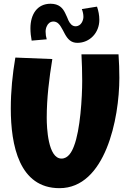

<svg xmlns="http://www.w3.org/2000/svg" viewBox="-20 -963 663 1007"><path d="M36.6 -394C36.6 -200.2 81.1 23.9 292 23.9C532.2 23.9 606 -339.8 606 -554.7C606 -595.7 604.5 -637.2 601.6 -678.2H407.2C409.7 -631.8 411.1 -585.4 411.1 -539.1C411.1 -450.7 400.9 -280.8 368.2 -197.3C356.9 -166.5 337.4 -131.3 302.7 -131.3C231.4 -131.3 225.1 -294.4 225.1 -345.2C225.1 -448.7 237.8 -551.3 254.4 -653.3L60.5 -661.1C45.4 -573.2 36.6 -483.4 36.6 -394ZM225.1 -756.8C221.2 -769.5 219.2 -782.7 219.2 -796.9C219.2 -805.2 220.7 -816.9 226.1 -826.7C231 -837.9 242.2 -850.1 260.3 -850.1C280.8 -850.1 293 -833.5 299.3 -822.8C306.2 -812.5 313 -797.9 320.8 -783.7C335.4 -757.8 352.5 -738.3 385.7 -738.3C451.2 -738.3 501 -791.5 501 -858.9C501 -882.3 496.6 -905.8 488.8 -928.2L409.2 -915.5C414.1 -902.8 417.5 -889.2 417.5 -874.5C417.5 -858.4 407.2 -825.2 376 -825.2C357.4 -825.2 346.2 -840.8 338.9 -856C334 -866.7 329.1 -881.3 321.3 -895.5C309.1 -920.4 289.6 -943.4 245.1 -943.4C175.8 -943.4 139.6 -888.7 139.6 -814.5C139.6 -792.5 142.1 -771 146 -750Z"/></svg>

Font: Luckiest Guy
Style: Regular
Weight: 400
Designer: Astigmatic (AOETI)
Foundry: Astigmatic (AOETI)
Version: Version 1.001